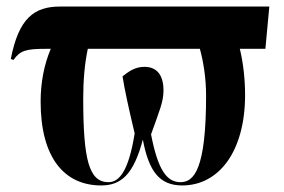

<svg xmlns="http://www.w3.org/2000/svg" viewBox="-20 -556 868 586"><path d="M289 10C350 10 388 -24 416 -130C434 -33 467 10 536 10C649 10 728 -95 728 -266C728 -311 723 -362 712 -407H790L802 -536H163C84 -536 37 -500 13 -376L21 -373C42 -402 59 -407 121 -407H135C115 -360 104 -305 104 -246C104 -75 176 10 289 10ZM531 0C489 0 462 -37 441 -146C466 -216 479 -245 479 -280C479 -329 457 -352 421 -352C390 -352 371 -336 354 -323C360 -284 373 -224 391 -149C373 -36 345 0 311 0C251 0 234 -70 234 -256C234 -308 238 -360 248 -407H590C600 -371 609 -320 609 -264C609 -39 572 0 531 0Z"/></svg>

Font: Noto Serif Display ExtraCondensed
Style: Bold
Weight: 700
Width: 2
Designer: Monotype Design Team
Foundry: Monotype Imaging Inc.
Version: Version 2.009